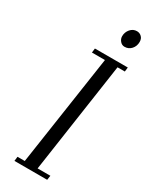

<svg xmlns="http://www.w3.org/2000/svg" viewBox="-228 -933 771 980"><g transform="rotate(30 158.0 -443.0)"><path d="M53.2 0 56.2 -25.9H99.1L195.8 -676.8H119.1L122.1 -702.1H315.9L313 -676.8H270L174.8 -25.9H250L246.1 0ZM210.9 -826.2Q210.9 -850.1 226.3 -868.2Q241.7 -886.2 264.2 -886.2Q280.3 -886.2 291.7 -875.2Q303.2 -864.3 303.2 -845.2Q303.2 -820.3 287.6 -802.7Q272 -785.2 248 -785.2Q232.4 -785.2 221.7 -797.9Q210.9 -810.5 210.9 -826.2Z"/></g></svg>

Font: Dehuti Alt
Style: Italic
Weight: 400
Version: Version 1.2